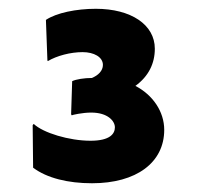

<svg xmlns="http://www.w3.org/2000/svg" viewBox="-20 -711 457 439"><path d="M55.7 -327.6C87.4 -303.7 135.7 -292 190.4 -292C292 -292 355.5 -339.4 355.5 -414.1C355.5 -456.1 329.1 -494.1 289.6 -514.6C319.8 -536.6 334 -565.9 334 -599.6C334 -654.8 279.3 -690.9 199.2 -690.9C154.3 -690.9 108.9 -681.6 85 -665.5L88.4 -572.8L89.4 -571.3C109.9 -583.5 141.1 -591.8 168.9 -591.8C194.8 -591.8 215.3 -580.6 215.3 -562.5C215.3 -549.3 204.6 -538.6 189.9 -532.7H189.5C173.3 -532.7 153.8 -529.8 145 -525.4L142.6 -449.7L144 -447.3C145 -448.2 168.5 -453.6 188.5 -453.6C226.6 -453.6 242.7 -434.1 242.7 -419.9C242.7 -405.8 232.4 -389.2 187 -389.2C138.2 -389.2 78.6 -407.2 57.1 -427.7L54.7 -424.8Z"/></svg>

Font: HammersmithOne
Style: Regular
Weight: 400
Designer: Nicole Fally
Foundry: Nicole Fally
Version: Version 1.003